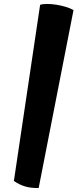

<svg xmlns="http://www.w3.org/2000/svg" viewBox="-20 -835 425 972"><path d="M50.3 81.1C87.4 106.9 125.5 118.2 175.8 116.7L352.1 -783.7C314 -807.6 219.2 -823.2 183.1 -810.5Z"/></svg>

Font: Fruktur
Style: Regular
Weight: 400
Designer: Viktoriya Grabowska
Foundry: Viktoriya Grabowska
Version: Version 1.002